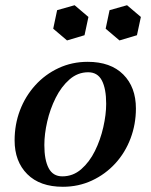

<svg xmlns="http://www.w3.org/2000/svg" viewBox="-20 -701 577 736"><path d="M318 -424Q278 -424 246.5 -396.5Q215 -369 193.5 -326Q172 -283 161 -235Q150 -187 150 -145Q150 -88 166.5 -56.5Q183 -25 219 -25L221 15Q133 15 84.5 -33.5Q36 -82 36 -163Q36 -224 56.5 -278Q77 -332 115 -374Q153 -416 204.5 -440Q256 -464 316 -464ZM219 -25Q260 -25 291.5 -52.5Q323 -80 344 -122.5Q365 -165 376 -213.5Q387 -262 387 -303Q387 -361 370.5 -392.5Q354 -424 318 -424L316 -464Q404 -464 452.5 -415.5Q501 -367 501 -285Q501 -225 480.5 -170.5Q460 -116 422 -74.5Q384 -33 332.5 -9Q281 15 221 15ZM266 -681 319 -636 304 -566 237 -546 184 -591 199 -662ZM467 -681 520 -636 505 -566 438 -546 385 -591 400 -662Z"/></svg>

Font: Poltawski Nowy Medium
Style: Italic
Weight: 500
Italic angle: -12°
Version: Version 1.001;gftools[0.9.25]